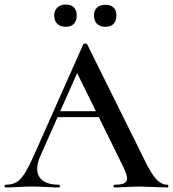

<svg xmlns="http://www.w3.org/2000/svg" viewBox="-27 -826 762 846"><path d="M231 -336H437L444 -310H216ZM711 0Q692 0 650 -2Q608 -4 589 -4Q564 -4 530 -2Q496 0 477 0Q473 0 473 -6Q473 -12 477 -12Q507 -12 520 -18.5Q533 -25 533 -40Q533 -55 516 -91L307 -516L348 -583L150 -137Q137 -107 137 -83Q137 -48 162 -30Q187 -12 232 -12Q237 -12 237 -6Q237 0 232 0Q214 0 180 -2Q142 -4 114 -4Q87 -4 51 -2Q19 0 -2 0Q-7 0 -7 -6Q-7 -12 -2 -12Q26 -12 45 -23Q64 -34 82 -62.5Q100 -91 125 -147L340 -631Q342 -634 349 -634Q356 -634 357 -631L602 -137Q636 -65 659.5 -38.5Q683 -12 711 -12Q715 -12 715 -6Q715 0 711 0ZM212 -758Q212 -780 226 -793Q240 -806 263 -806Q286 -806 298.5 -793.5Q311 -781 311 -758Q311 -734 298.5 -721Q286 -708 263 -708Q239 -708 225.5 -721Q212 -734 212 -758ZM387 -758Q387 -780 400.5 -792.5Q414 -805 438 -805Q461 -805 473.5 -792.5Q486 -780 486 -758Q486 -734 473.5 -721Q461 -708 438 -708Q414 -708 400.5 -721Q387 -734 387 -758Z"/></svg>

Font: Cormorant SC SemiBold
Style: Regular
Weight: 600
Designer: Christian Thalmann (Catharsis Fonts)
Foundry: Catharsis Fonts
Version: Version 4.000